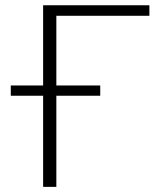

<svg xmlns="http://www.w3.org/2000/svg" viewBox="-20 -728 619 748"><path d="M562 -666.5H199.5V-395H370.5V-355H199.5V0H148V-355H22V-395H148V-707.5H562Z"/></svg>

Font: Lato Light
Style: Regular
Weight: 300
Designer: Lukasz Dziedzic
Foundry: tyPoland Lukasz Dziedzic
Version: Version 2.007; 2014-02-27